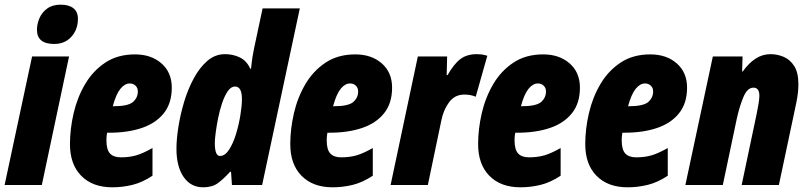

<svg xmlns="http://www.w3.org/2000/svg" viewBox="-32 -796 3473 826"><path d="M201.2 -606.9Q127 -606.9 127 -668Q127 -692.4 137.5 -717.3Q147.9 -742.2 170.7 -759Q193.4 -775.9 229 -775.9Q264.2 -775.9 283.7 -760.7Q303.2 -745.6 303.2 -714.8Q303.2 -668.9 275.1 -637.9Q247.1 -606.9 201.2 -606.9ZM-12.2 0 106 -553.2H265.1L147.9 0Z M451.2 9.8Q366.2 9.8 317.6 -39.6Q269 -88.9 269 -175.8Q269 -240.7 284.7 -308.6Q300.3 -376.5 334 -433.8Q367.7 -491.2 420.9 -526.6Q474.1 -562 548.8 -562Q618.7 -562 662.8 -523.2Q707 -484.4 707 -418.9Q707 -352.1 672.9 -309.1Q638.7 -266.1 578.4 -245.6Q518.1 -225.1 439 -225.1H428.7Q425.8 -208.5 425.8 -192.9Q425.8 -151.9 441.4 -135.5Q457 -119.1 487.8 -119.1Q523.9 -119.1 553.2 -127.4Q582.5 -135.7 624 -159.2V-40Q579.6 -10.7 537.1 -0.5Q494.6 9.8 451.2 9.8ZM453.1 -338.9H455.1Q519 -338.9 540 -357.2Q561 -375.5 561 -402.8Q561 -418 551 -427.5Q541 -437 525.9 -437Q504.9 -437 486.1 -414.1Q467.3 -391.1 453.1 -338.9Z M841.8 9.8Q788.6 9.8 757.8 -34.9Q727.1 -79.6 727.1 -155.8Q727.1 -196.3 735.4 -249.5Q743.7 -302.7 760 -357.4Q776.4 -412.1 801.5 -458.7Q826.7 -505.4 860.1 -534.2Q893.6 -563 936 -563Q970.7 -563 1000 -548.8Q1029.3 -534.7 1044.9 -500H1047.9Q1050.8 -528.8 1054.4 -552Q1058.1 -575.2 1061 -587.9L1097.7 -759.8H1257.8L1095.7 0H965.8L961.9 -57.1H958Q928.7 -24.9 904.5 -7.6Q880.4 9.8 841.8 9.8ZM914.1 -125Q936 -125 953.6 -152.1Q971.2 -179.2 983.4 -219.5Q995.6 -259.8 1002.2 -300.8Q1008.8 -341.8 1008.8 -370.1Q1008.8 -423.8 979 -423.8Q961.9 -423.8 948 -403.8Q934.1 -383.8 923.6 -352.5Q913.1 -321.3 906.2 -287.1Q899.4 -252.9 895.8 -224.1Q892.1 -195.3 892.1 -181.2Q892.1 -125 914.1 -125Z M1398.9 9.8Q1314 9.8 1265.4 -39.6Q1216.8 -88.9 1216.8 -175.8Q1216.8 -240.7 1232.4 -308.6Q1248 -376.5 1281.7 -433.8Q1315.4 -491.2 1368.7 -526.6Q1421.9 -562 1496.6 -562Q1566.4 -562 1610.6 -523.2Q1654.8 -484.4 1654.8 -418.9Q1654.8 -352.1 1620.6 -309.1Q1586.4 -266.1 1526.1 -245.6Q1465.8 -225.1 1386.7 -225.1H1376.5Q1373.5 -208.5 1373.5 -192.9Q1373.5 -151.9 1389.2 -135.5Q1404.8 -119.1 1435.5 -119.1Q1471.7 -119.1 1501 -127.4Q1530.3 -135.7 1571.8 -159.2V-40Q1527.3 -10.7 1484.9 -0.5Q1442.4 9.8 1398.9 9.8ZM1400.9 -338.9H1402.8Q1466.8 -338.9 1487.8 -357.2Q1508.8 -375.5 1508.8 -402.8Q1508.8 -418 1498.8 -427.5Q1488.8 -437 1473.6 -437Q1452.6 -437 1433.8 -414.1Q1415 -391.1 1400.9 -338.9Z M1648.4 0 1765.6 -553.2H1891.6L1889.6 -473.1H1893.6Q1920.9 -521 1948.7 -542Q1976.6 -563 2019.5 -563Q2029.3 -563 2039.3 -561.8Q2049.3 -560.5 2064.5 -556.2L2014.6 -379.9Q1992.7 -389.2 1965.8 -389.2Q1924.3 -389.2 1899.9 -356Q1875.5 -322.8 1866.7 -277.8L1808.6 0Z M2207 9.8Q2122.1 9.8 2073.5 -39.6Q2024.9 -88.9 2024.9 -175.8Q2024.9 -240.7 2040.5 -308.6Q2056.2 -376.5 2089.8 -433.8Q2123.5 -491.2 2176.8 -526.6Q2230 -562 2304.7 -562Q2374.5 -562 2418.7 -523.2Q2462.9 -484.4 2462.9 -418.9Q2462.9 -352.1 2428.7 -309.1Q2394.5 -266.1 2334.2 -245.6Q2273.9 -225.1 2194.8 -225.1H2184.6Q2181.6 -208.5 2181.6 -192.9Q2181.6 -151.9 2197.3 -135.5Q2212.9 -119.1 2243.7 -119.1Q2279.8 -119.1 2309.1 -127.4Q2338.4 -135.7 2379.9 -159.2V-40Q2335.4 -10.7 2293 -0.5Q2250.5 9.8 2207 9.8ZM2209 -338.9H2210.9Q2274.9 -338.9 2295.9 -357.2Q2316.9 -375.5 2316.9 -402.8Q2316.9 -418 2306.9 -427.5Q2296.9 -437 2281.7 -437Q2260.7 -437 2241.9 -414.1Q2223.1 -391.1 2209 -338.9Z M2668 9.8Q2583 9.8 2534.4 -39.6Q2485.8 -88.9 2485.8 -175.8Q2485.8 -240.7 2501.5 -308.6Q2517.1 -376.5 2550.8 -433.8Q2584.5 -491.2 2637.7 -526.6Q2690.9 -562 2765.6 -562Q2835.4 -562 2879.6 -523.2Q2923.8 -484.4 2923.8 -418.9Q2923.8 -352.1 2889.6 -309.1Q2855.5 -266.1 2795.2 -245.6Q2734.9 -225.1 2655.8 -225.1H2645.5Q2642.6 -208.5 2642.6 -192.9Q2642.6 -151.9 2658.2 -135.5Q2673.8 -119.1 2704.6 -119.1Q2740.7 -119.1 2770 -127.4Q2799.3 -135.7 2840.8 -159.2V-40Q2796.4 -10.7 2753.9 -0.5Q2711.4 9.8 2668 9.8ZM2669.9 -338.9H2671.9Q2735.8 -338.9 2756.8 -357.2Q2777.8 -375.5 2777.8 -402.8Q2777.8 -418 2767.8 -427.5Q2757.8 -437 2742.7 -437Q2721.7 -437 2702.9 -414.1Q2684.1 -391.1 2669.9 -338.9Z M2916.5 0 3034.7 -553.2H3162.6L3160.6 -488.8H3163.6Q3188 -523.4 3217.8 -543.2Q3247.6 -563 3282.7 -563Q3312.5 -563 3339.8 -551.3Q3367.2 -539.6 3385 -511.5Q3402.8 -483.4 3402.8 -433.1Q3402.8 -418 3400.9 -398.7Q3398.9 -379.4 3393.6 -353L3318.8 0H3158.7L3223.6 -308.1Q3228 -329.6 3231.4 -350.1Q3234.9 -370.6 3234.9 -383.8Q3234.9 -418.9 3209.5 -418.9Q3183.6 -418.9 3166.7 -379.6Q3149.9 -340.3 3137.7 -285.2L3077.6 0Z"/></svg>

Font: Open Sans Condensed ExtraBold
Style: Italic
Weight: 800
Width: 3
Italic angle: -12°
Designer: Monotype Design Team
Foundry: Monotype Imaging Inc.
Version: Version 3.003; ttfautohint (v1.8.4)